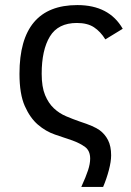

<svg xmlns="http://www.w3.org/2000/svg" viewBox="-20 -547 519 760"><path d="M397 -391.1Q377.9 -421.9 352.1 -439Q326.2 -456.1 284.2 -456.1Q210 -456.1 177.5 -402.6Q145 -349.1 145 -254.9Q145 -203.1 158.4 -170.7Q171.9 -138.2 193.4 -118.2Q214.8 -98.1 241.9 -86.7Q269 -75.2 295.9 -65.9Q353 -47.4 374.3 -31.7Q395.5 -16.1 407.7 7.8Q419.9 31.7 419.9 67.9Q419.9 92.3 410.9 126.5Q401.9 160.6 388.2 192.9H301.8Q320.3 152.3 328.6 126.7Q336.9 101.1 336.9 81.1Q336.9 49.8 316.9 34.9Q296.9 20 266.1 8.8Q233.9 -2 197.5 -14.4Q161.1 -26.9 130.1 -53.5Q99.1 -80.1 78.1 -127.4Q57.1 -174.8 57.1 -254.9Q57.1 -526.9 286.1 -526.9Q412.1 -526.9 465.8 -433.1Z"/></svg>

Font: Lorenzo Sans
Style: Regular
Weight: 400
Foundry: Intel Corporation
Version: Version 1.00; ttfautohint (v1.5)